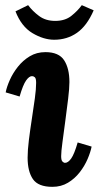

<svg xmlns="http://www.w3.org/2000/svg" viewBox="-20 -713 384 744"><path d="M156 -511Q208 -511 228.5 -479.5Q249 -448 249 -395Q249 -371 244 -330Q239 -289 233 -244Q227 -199 222 -162Q217 -125 217 -108Q217 -92 222 -87Q227 -82 232 -82Q244 -82 256 -99Q268 -116 281 -161L335 -145Q331 -124 319.5 -97Q308 -70 289 -45.5Q270 -21 243.5 -5Q217 11 183 11Q128 11 107.5 -19Q87 -49 87 -102Q87 -131 92 -171Q97 -211 103.5 -253Q110 -295 115 -331.5Q120 -368 120 -392Q120 -409 115 -413.5Q110 -418 104 -418Q93 -418 81 -401Q69 -384 56 -339L2 -355Q6 -376 18 -403Q30 -430 49.5 -454.5Q69 -479 95.5 -495Q122 -511 156 -511ZM190 -559Q149 -559 106 -584.5Q63 -610 40 -669L89 -693Q106 -670 131.5 -651Q157 -632 194 -632Q232 -632 256.5 -651.5Q281 -671 297 -693L343 -673Q317 -613 278.5 -586Q240 -559 190 -559Z"/></svg>

Font: Lora
Style: Bold Italic
Weight: 700
Italic angle: -3°
Designer: Olga Karpushina, Alexei Vanyashin (Cyrillic)
Foundry: Cyreal
Version: Version 3.004